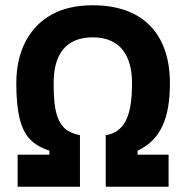

<svg xmlns="http://www.w3.org/2000/svg" viewBox="-20 -710 707 730"><path d="M333 -568C436.3 -568 482 -499.2 482 -394C482 -289.2 463.5 -208.5 382 -196V0H621V-122H503V-137C592.3 -179 626 -262 626 -394C626 -582.5 521.2 -690 333 -690C270.3 -690 217.5 -677.8 174.5 -653.5C93 -607.4 42 -518.3 42 -394C42 -339.3 46 -295.3 54 -262C70.6 -192.8 102.7 -159.2 168 -137V-122H47V0H284V-196C255.3 -202 234.5 -212.2 221.5 -226.5C189.1 -262.3 184 -319.1 184 -395C184 -502.5 229.5 -568 333 -568Z"/></svg>

Font: Fog Sans
Style: Bold
Weight: 700
Foundry: Intel Corporation
Version: Version 1.00